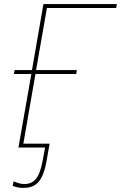

<svg xmlns="http://www.w3.org/2000/svg" viewBox="-20 -720 590 937"><path d="M70 0H200L189 60C173 150 146 178 98 178C83 178 68 174 46 165L42 187C59 194 76 197 93 197C156 197 190 166 208 61L222 -19H94L153 -359H352L355 -378H156L209 -681H547L550 -700H192L136 -378H51L48 -359H133Z"/></svg>

Font: Fixel Display 20240404 Thin
Style: Italic
Weight: 100
Italic angle: -10°
Designer: AlfaBravo + MacPaw
Foundry: Kyrylo Tkachov, Marchela Mozhyna, Serhii Makarenko, Maria Weinstein, Zakhar Kryvoshyya
Version: Version 1.211;Glyphs 3.2 (3225)